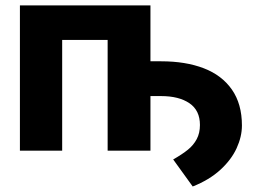

<svg xmlns="http://www.w3.org/2000/svg" viewBox="-20 -550 938 701"><path d="M52.7 -530.3H529.3V-326.2H568.4Q657.7 -326.2 723.9 -300.8Q790 -275.4 826.7 -222.9Q863.3 -170.4 863.3 -91.8Q863.3 -51.3 844 -9Q824.7 33.2 784.4 70.1Q744.1 106.9 683.6 130.9L612.3 32.2Q645.5 13.2 666 -3.4Q686.5 -20 698.2 -42Q710 -64 710 -93.8Q710 -147 671.6 -173.1Q633.3 -199.2 568.4 -199.2H529.3V0H373V-404.3H207V0H52.7Z"/></svg>

Font: Pretendard JP ExtraBold
Style: Regular
Weight: 800
Designer: Base glyphs from Inter by Rasmus Andersson; Hangeul glyphs from Noto Sans CJK(Source Han Sans) by Jang Soo-young and Kan
Foundry: Kil Hyung-jin
Version: Version 1.309